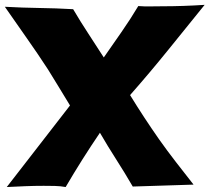

<svg xmlns="http://www.w3.org/2000/svg" viewBox="-45 -752 849 777"><path d="M783.2 -732.4Q708 -639.6 634.3 -548.3Q560.5 -457 481.4 -367.2Q537.1 -276.4 598.6 -188.5Q631.8 -141.6 667 -96.2Q702.1 -50.8 738.3 -4.9L492.2 2.9Q460 -52.7 425.8 -106Q391.6 -159.2 359.4 -214.8Q322.3 -160.2 288.1 -106Q253.9 -51.8 220.7 4.9Q199.2 1 176.8 0.5Q154.3 0 131.8 0Q94.7 0 57.1 1.5Q19.5 2.9 -17.6 4.9L238.3 -325.2Q215.8 -362.3 193.8 -398.4Q171.9 -434.6 149.4 -470.7Q107.4 -535.2 63 -598.1Q18.6 -661.1 -25.4 -724.6Q44.9 -720.7 113.3 -719.7Q181.6 -718.8 251 -714.8Q280.3 -665 312 -616.7Q343.8 -568.4 375 -519.5Q411.1 -571.3 446.8 -622.6Q482.4 -673.8 514.6 -727.5Q539.1 -725.6 563 -726.1Q586.9 -726.6 611.3 -726.6Q696.3 -726.6 783.2 -732.4Z"/></svg>

Font: Slackey
Style: Regular
Weight: 400
Designer: Squid
Foundry: Font Diner, Inc DBA Sideshow
Version: Version 1.001